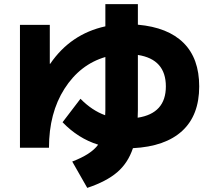

<svg xmlns="http://www.w3.org/2000/svg" viewBox="-20 -828 1040 933"><path d="M222 -707V-518H224Q323 -663 492 -700V-808H650V-708Q796 -695 872 -619.5Q948 -544 948 -408Q948 -268 865.5 -192Q783 -116 626 -108Q602 -36 549.5 9Q497 54 404 85L331 -43Q423 -78 457 -125Q360 -155 284 -234L371 -348Q427 -291 491 -268Q491 -272 491.5 -280Q492 -288 492 -292V-551Q369 -515 293.5 -397Q218 -279 218 -110H77V-707ZM649 -256Q786 -277 786 -408Q786 -540 650 -561V-292Q650 -286 649.5 -273.5Q649 -261 649 -256Z"/></svg>

Font: M PLUS 1p ExtraBold
Style: Regular
Weight: 800
Version: Version 1.062